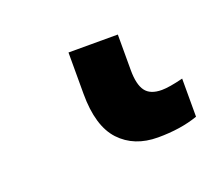

<svg xmlns="http://www.w3.org/2000/svg" viewBox="-46 3 313 275"><g transform="rotate(-20 110.5 141.0)"><path d="M152.3 62V116.2Q152.3 138.2 159.7 148.2Q167 158.2 184.6 158.2Q195.8 158.2 217.3 152.8V210.9Q190.9 220.2 156.2 220.2Q120.1 220.2 98.6 197.3Q77.1 174.3 77.1 125V62Z"/></g></svg>

Font: NotoSans
Style: Regular
Weight: 400
Designer: Monotype Design team
Foundry: Monotype Imaging Inc.
Version: Version 1.04; ttfautohint (v1.4.1)